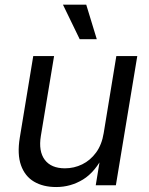

<svg xmlns="http://www.w3.org/2000/svg" viewBox="-20 -773 622 801"><path d="M214.4 7.3Q160.2 7.3 122.1 -15.1Q84 -37.6 67.6 -83.5Q51.3 -129.4 62.5 -198.2L118.7 -539.1H205.6L150.4 -205.6Q140.1 -142.1 166.7 -106.4Q193.4 -70.8 251 -70.8Q289.1 -70.8 323 -87.4Q356.9 -104 380.9 -136.7Q404.8 -169.4 412.6 -217.8L465.3 -539.1H552.7L463.4 0H379.4L400.9 -130.9H415Q377.9 -55.7 326.4 -24.2Q274.9 7.3 214.4 7.3ZM312.5 -609.4 242.7 -753.4H339.8L383.8 -609.4Z"/></svg>

Font: Inter 18pt
Style: Italic
Weight: 400
Italic angle: -9.3988°
Designer: Rasmus Andersson
Foundry: rsms
Version: Version 4.001;git-66647c0bb